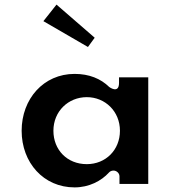

<svg xmlns="http://www.w3.org/2000/svg" viewBox="-20 -824 752 834"><path d="M225.4 -804 168.5 -732.1 362 -619.9 391.3 -660.1ZM74 -256C74 -117.7 169.2 -10 304 -10C366.5 -10 420 -37.8 453.5 -74.8C457.7 -79.5 464.9 -83 472 -83H474C484.7 -83 499 -73.1 499 -58V-25H624V-488H497V-464C497 -414.5 454.5 -446.1 454.5 -446.1C417.5 -482.3 367.4 -503 304 -503C169.3 -503 74 -394.4 74 -256ZM212 -256C212 -340.7 276.8 -402 357 -402C436.4 -402 501 -340.6 501 -256C501 -172.8 439.4 -111 357 -111C271.7 -111 212 -173.1 212 -256Z"/></svg>

Font: Hussar Ekologiczny
Style: Regular
Weight: 400
Foundry: Cannot Into Space Fonts
Version: Version 0.97